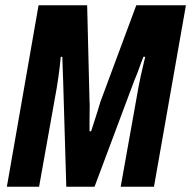

<svg xmlns="http://www.w3.org/2000/svg" viewBox="-20 -707 724 727"><path d="M6 0 126 -687H310L319 -322Q320 -316 319.5 -297Q319 -278 319 -254.5Q319 -231 319 -210H325Q331 -228 337 -247Q343 -266 349 -284.5Q355 -303 360 -321L496 -687H684L563 0H437L504 -375Q508 -397 513 -419.5Q518 -442 522.5 -461Q527 -480 530 -492H523Q519 -482 513.5 -467Q508 -452 502 -435.5Q496 -419 490 -406L338 0H231L219 -405Q218 -420 217.5 -446.5Q217 -473 216 -492H210Q209 -477 206.5 -456.5Q204 -436 201 -414.5Q198 -393 195 -375L128 0Z"/></svg>

Font: Archivo ExtraCondensed
Style: Bold Italic
Weight: 700
Width: 2
Italic angle: -10°
Designer: Hector Gatti
Foundry: Omnibus-Type
Version: Version 2.001